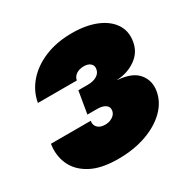

<svg xmlns="http://www.w3.org/2000/svg" viewBox="-127 -654 778 784"><g transform="rotate(-30 262.0 -262.0)"><path d="M215.3 7.8Q135.7 7.8 87.2 -18.6Q38.6 -44.9 19 -88.6Q-0.5 -132.3 7.8 -183.6H195.3Q191.9 -164.6 203.9 -152.3Q215.8 -140.1 238.8 -140.1Q253.4 -140.1 264.6 -144.8Q275.9 -149.4 283.2 -157.5Q290.5 -165.5 292 -175.8Q294.9 -192.9 281.2 -202.6Q267.6 -212.4 242.2 -212.4H196.3L213.9 -316.9H259.8Q284.2 -316.9 301 -326.9Q317.9 -336.9 320.8 -355Q323.7 -370.6 313 -380.6Q302.2 -390.6 281.7 -390.6Q260.3 -390.6 245.8 -380.9Q231.4 -371.1 228.5 -354.5H44.9Q53.7 -405.3 88.6 -445.6Q123.5 -485.8 179.4 -509Q235.4 -532.2 307.1 -532.2Q373 -532.2 420.7 -512.7Q468.3 -493.2 491.5 -458.3Q514.6 -423.3 506.8 -377.4Q499.5 -331.1 461.2 -304Q422.9 -276.9 373 -274.4V-273.4Q440.4 -268.6 468.5 -234.6Q496.6 -200.7 488.8 -154.3Q481 -106.9 443.8 -70.3Q406.7 -33.7 347.9 -12.9Q289.1 7.8 215.3 7.8Z"/></g></svg>

Font: Inter 28pt Black
Style: Italic
Weight: 900
Italic angle: -9.3988°
Designer: Rasmus Andersson
Foundry: rsms
Version: Version 4.001;git-66647c0bb